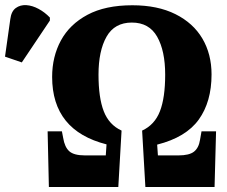

<svg xmlns="http://www.w3.org/2000/svg" viewBox="-167 -746 905 766"><path d="M28 0 23 -222H80L85 -196Q91 -159 109.5 -142.5Q128 -126 172 -126H255L258 -170Q41 -225 41 -439Q41 -520 76 -584.5Q111 -649 182 -687Q253 -725 361 -725Q462 -725 533 -689.5Q604 -654 640.5 -592Q677 -530 677 -449Q677 -340 626 -269Q575 -198 460 -169L463 -126H545Q588 -126 607 -141Q626 -156 631 -188L637 -222H695L689 0H413L400 -225Q450 -248 471 -302Q492 -356 492 -448Q492 -543 460 -599.5Q428 -656 359 -656Q290 -656 258 -599.5Q226 -543 226 -448Q226 -356 247 -302Q268 -248 318 -225L305 0ZM-80 -497 -147 -520 -126 -669Q-122 -701 -104 -714Q-86 -727 -62 -725.5Q-38 -724 -13 -710.5Q12 -697 32 -676V-664Z"/></svg>

Font: Noto Serif Condensed Black
Style: Regular
Weight: 900
Width: 3
Designer: Monotype Design Team
Foundry: Monotype Imaging Inc.
Version: Version 2.015; ttfautohint (v1.8.4.7-5d5b)